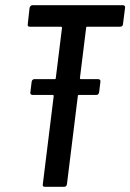

<svg xmlns="http://www.w3.org/2000/svg" viewBox="-20 -720 502 740"><path d="M443 -617H316Q312 -617 312 -613L288 -419Q288 -415 292 -415H358Q363 -415 365.5 -412Q368 -409 367 -405L362 -364Q360 -354 351 -354H284Q280 -354 280 -350L238 -10Q236 0 227 0H153Q143 0 145 -10L187 -350Q187 -354 183 -354H106Q101 -354 98.5 -357Q96 -360 97 -364L102 -405Q104 -415 113 -415H191Q195 -415 195 -419L219 -613Q219 -617 215 -617H95Q85 -617 87 -627L94 -690Q95 -694 98 -697Q101 -700 105 -700H454Q458 -700 460.5 -697Q463 -694 462 -690L454 -627Q454 -623 451 -620Q448 -617 443 -617Z"/></svg>

Font: Barlow Condensed Medium
Style: Italic
Weight: 500
Width: 3
Italic angle: -7°
Designer: Jeremy Tribby
Foundry: Tribby Type
Version: Version 1.408